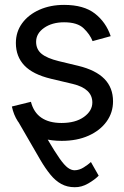

<svg xmlns="http://www.w3.org/2000/svg" viewBox="-20 -573 516 797"><path d="M100.6 -128.9Q147 -46.4 177.2 5.1Q207.5 56.6 227.3 84.7Q247.1 112.8 261.5 123.3Q275.9 133.8 290 133.8Q309.6 133.3 327.6 121.8Q345.7 110.4 357.4 99.6L389.6 156.2Q374 172.4 346.4 188.5Q318.8 204.6 290 204.1Q259.3 204.1 234.9 190.9Q210.4 177.7 189.5 152.1Q168.5 126.5 147.5 90.8L43 -89.8ZM439.5 -422.9 364.3 -402.3Q353.5 -430.2 327.4 -455.3Q301.3 -480.5 246.1 -480.5Q196.3 -480.5 163.1 -457.3Q129.9 -434.1 129.9 -399.4Q129.9 -368.2 152.6 -349.6Q175.3 -331.1 223.6 -319.3L304.7 -299.8Q377.4 -282.2 413.3 -245.6Q449.2 -209 449.2 -152.3Q449.2 -105.5 422.4 -68.4Q395.5 -31.2 347.7 -9.8Q299.8 11.7 236.3 11.7Q152.8 11.7 98.4 -24.9Q43.9 -61.5 29.3 -130.9L108.4 -150.4Q119.6 -106.4 151.6 -84.5Q183.6 -62.5 235.4 -62.5Q293.5 -62.5 328.4 -87.6Q363.3 -112.8 363.3 -147.5Q363.3 -205.1 282.2 -224.6L191.4 -246.1Q116.2 -264.2 81.1 -301.3Q45.9 -338.4 45.9 -394.5Q45.9 -440.9 72 -476.6Q98.1 -512.2 143.6 -532.5Q189 -552.7 246.1 -552.7Q327.6 -552.7 373.8 -516.8Q419.9 -481 439.5 -422.9Z"/></svg>

Font: Inter Tight
Style: Regular
Weight: 400
Designer: Rasmus Andersson
Foundry: rsms
Version: Version 3.002